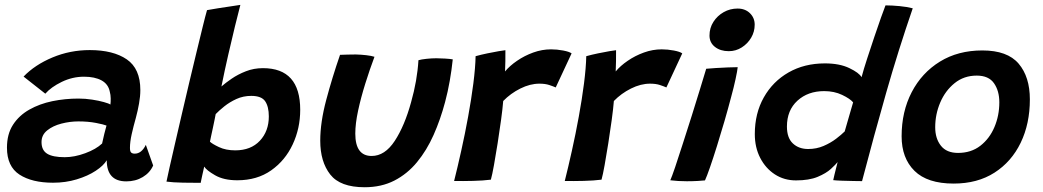

<svg xmlns="http://www.w3.org/2000/svg" viewBox="-20 -739 4269 786"><path d="M197 9Q111 9 59.8 -24.2Q8.5 -57.5 8.5 -134.5Q8.5 -190 33.2 -228.2Q58 -266.5 100 -290.2Q142 -314 194.2 -324.8Q246.5 -335.5 301.5 -335.5Q329.5 -335.5 357 -331.2Q384.5 -327 405 -321.2Q425.5 -315.5 432 -311Q433.5 -321.5 433.2 -336.2Q433 -351 429.5 -363.5Q423.5 -394.5 395.8 -409.8Q368 -425 324 -425Q276.5 -425 232.8 -403.8Q189 -382.5 165.5 -355.5L76.5 -425.5Q122.5 -473.5 194.8 -503.8Q267 -534 347.5 -534Q443.5 -534 499 -496Q554.5 -458 554.5 -370.5Q554.5 -345 549.2 -315.2Q544 -285.5 536 -256Q526.5 -222.5 519.2 -190.2Q512 -158 512 -133.5Q512 -119 517 -114.5Q522 -110 531.5 -110Q559.5 -110 577 -146L607 -61.5Q594 -32 564.5 -14.2Q535 3.5 497 3.5Q417 3.5 417 -83Q404 -61 371.8 -39.8Q339.5 -18.5 294.2 -4.8Q249 9 197 9ZM245 -95.5Q285 -95.5 329 -111.8Q373 -128 398 -151.5Q402.5 -172 407 -191Q411.5 -210 416 -225Q405 -229.5 372.8 -235.8Q340.5 -242 301 -242Q266.5 -242 231.5 -233Q196.5 -224 173.2 -205.2Q150 -186.5 150 -157.5Q150 -124 173 -109.8Q196 -95.5 245 -95.5Z M661.5 4.5Q665 -13 674.2 -54Q683.5 -95 696.5 -151.5Q709.5 -208 724.5 -272.5Q739.5 -337 755 -402.5Q770.5 -468 784.8 -526.8Q799 -585.5 810 -630.2Q821 -675 827.5 -697.5Q834.5 -699 872.8 -705.2Q911 -711.5 964 -719Q955 -685.5 942 -631.8Q929 -578 914.2 -514Q899.5 -450 886.5 -385Q903 -399.5 928.5 -417Q954 -434.5 986.5 -447.2Q1019 -460 1056.5 -460Q1209 -460 1209 -289.5Q1209 -213.5 1178.2 -147.8Q1147.5 -82 1090 -41.5Q1032.5 -1 951.5 -1Q896 -1 860.5 -21.5Q825 -42 816 -57Q812.5 -42 807.8 -20.5Q803 1 801.5 9.5Q770 9.5 729 8.8Q688 8 661.5 4.5ZM839.5 -159Q848.5 -150 876.5 -136.8Q904.5 -123.5 943 -123.5Q1007 -123.5 1043.8 -162.8Q1080.5 -202 1080.5 -262.5Q1080.5 -302.5 1065.5 -324.5Q1050.5 -346.5 1008.5 -346.5Q976 -346.5 948 -333.8Q920 -321 898.2 -303.5Q876.5 -286 863 -272Q862 -266.5 858.8 -250.5Q855.5 -234.5 851.5 -215.5Q847.5 -196.5 844 -180.8Q840.5 -165 839.5 -159Z M1693 -492.5Q1705 -496 1726 -498.2Q1747 -500.5 1766.5 -500.5Q1783 -500.5 1802.5 -499.2Q1822 -498 1833.5 -496Q1829 -452.5 1821.2 -408.2Q1813.5 -364 1802 -321Q1783 -249.5 1755 -186.5Q1727 -123.5 1687.2 -75.2Q1647.5 -27 1594.5 0.2Q1541.5 27.5 1472.5 27.5Q1372.5 27.5 1331.8 -24.8Q1291 -77 1291 -163Q1291 -238 1315.5 -330Q1340 -422 1372 -514.5Q1384 -515 1402.8 -515.5Q1421.5 -516 1436.5 -516Q1458.5 -515.5 1479.8 -513Q1501 -510.5 1513 -506.5Q1493.5 -454.5 1475.5 -397Q1457.5 -339.5 1446 -286.2Q1434.5 -233 1434.5 -192Q1434.5 -100.5 1501.5 -100.5Q1555.5 -100.5 1596 -162.2Q1636.5 -224 1663 -321Q1675.5 -365 1683 -408Q1690.5 -451 1693 -492.5Z M2047.5 -446.5Q2066.5 -469.5 2096.8 -490.2Q2127 -511 2163 -524Q2199 -537 2236 -537Q2260.5 -537 2285.5 -532.2Q2310.5 -527.5 2320 -520.5L2255 -381Q2245 -385.5 2228.5 -391Q2212 -396.5 2188 -396.5Q2150 -396.5 2110 -376.5Q2070 -356.5 2040 -325.5Q2037.5 -294 2031.2 -247.8Q2025 -201.5 2017.2 -152.5Q2009.5 -103.5 2002.2 -63.2Q1995 -23 1989.5 -3.5Q1958 0.5 1916.8 1.5Q1875.5 2.5 1839 2Q1853 -53.5 1868.2 -122Q1883.5 -190.5 1896.5 -261.8Q1909.5 -333 1917.8 -397.5Q1926 -462 1927 -509Q1948.5 -515 1974.8 -520.5Q2001 -526 2022 -529.5Q2043 -533 2049 -533.5Q2049 -515.5 2048.8 -488.2Q2048.5 -461 2047.5 -446.5Z M2500.5 -446.5Q2519.5 -469.5 2549.8 -490.2Q2580 -511 2616 -524Q2652 -537 2689 -537Q2713.5 -537 2738.5 -532.2Q2763.5 -527.5 2773 -520.5L2708 -381Q2698 -385.5 2681.5 -391Q2665 -396.5 2641 -396.5Q2603 -396.5 2563 -376.5Q2523 -356.5 2493 -325.5Q2490.5 -294 2484.2 -247.8Q2478 -201.5 2470.2 -152.5Q2462.5 -103.5 2455.2 -63.2Q2448 -23 2442.5 -3.5Q2411 0.5 2369.8 1.5Q2328.5 2.5 2292 2Q2306 -53.5 2321.2 -122Q2336.5 -190.5 2349.5 -261.8Q2362.5 -333 2370.8 -397.5Q2379 -462 2380 -509Q2401.5 -515 2427.8 -520.5Q2454 -526 2475 -529.5Q2496 -533 2502 -533.5Q2502 -515.5 2501.8 -488.2Q2501.5 -461 2500.5 -446.5Z M2963.5 -529.5Q2929 -529.5 2906.8 -547Q2884.5 -564.5 2884.5 -593.5Q2884.5 -624.5 2900.5 -649.5Q2916.5 -674.5 2942.5 -689.2Q2968.5 -704 2999.5 -704Q3030.5 -704 3050 -685Q3069.5 -666 3069.5 -638Q3069.5 -609 3055 -584.5Q3040.5 -560 3016.5 -544.8Q2992.5 -529.5 2963.5 -529.5ZM2866 -0.5Q2857.5 0.5 2836.2 1.8Q2815 3 2792 3Q2755 3 2724 -1Q2730 -14 2743.8 -54.5Q2757.5 -95 2775.2 -150.5Q2793 -206 2811.8 -265Q2830.5 -324 2846 -375.2Q2861.5 -426.5 2871 -457.5Q2886 -459 2910.5 -460.5Q2935 -462 2959.8 -463Q2984.5 -464 3000 -464Q2998.5 -449 2991.2 -415.2Q2984 -381.5 2973 -341.5Q2961 -295.5 2945.8 -243Q2930.5 -190.5 2915 -141Q2899.5 -91.5 2886.5 -54Q2873.5 -16.5 2866 -0.5Z M3391 -1.5Q3392.5 -9 3396 -23.5Q3399.5 -38 3403.2 -52.5Q3407 -67 3409 -75.5Q3401 -65.5 3381.5 -47.5Q3362 -29.5 3327.2 -15Q3292.5 -0.5 3238.5 -0.5Q3190 -0.5 3152 -25.2Q3114 -50 3092 -92.8Q3070 -135.5 3070 -190Q3070 -275 3106.8 -340.2Q3143.5 -405.5 3208.2 -442.5Q3273 -479.5 3357 -479.5Q3417 -479.5 3457 -460.2Q3497 -441 3507 -423Q3515.5 -455 3529.8 -498.8Q3544 -542.5 3559 -587Q3574 -631.5 3586.5 -666.8Q3599 -702 3605 -717Q3631 -717 3662.5 -714Q3694 -711 3716.5 -705Q3657 -532 3607.5 -358.2Q3558 -184.5 3509 2.5Q3497.5 2.5 3474.5 2Q3451.5 1.5 3427.8 0.8Q3404 0 3391 -1.5ZM3288.5 -129Q3322.5 -129 3351.5 -141.5Q3380.5 -154 3402.8 -171Q3425 -188 3438 -201Q3442 -215.5 3449 -239.2Q3456 -263 3462.5 -285.8Q3469 -308.5 3472.5 -320Q3460 -335 3427.5 -350.5Q3395 -366 3354 -366Q3287.5 -366 3244.5 -326.8Q3201.5 -287.5 3201.5 -221Q3201.5 -174.5 3225.8 -151.8Q3250 -129 3288.5 -129Z M3884 12.5Q3776.5 12.5 3723.8 -39.5Q3671 -91.5 3671 -181Q3671 -282 3712.2 -361.5Q3753.5 -441 3827.8 -486.8Q3902 -532.5 4001.5 -532.5Q4104 -532.5 4150 -478.5Q4196 -424.5 4196 -332Q4196 -232.5 4158.5 -154.8Q4121 -77 4051.2 -32.2Q3981.5 12.5 3884 12.5ZM3902 -113Q3955.5 -113 3993.2 -142.2Q4031 -171.5 4051 -218.8Q4071 -266 4071 -320Q4071 -367 4049.2 -398.2Q4027.5 -429.5 3978.5 -429.5Q3926 -429.5 3887.8 -398.5Q3849.5 -367.5 3829 -319.2Q3808.5 -271 3808.5 -218Q3808.5 -172 3831.8 -142.5Q3855 -113 3902 -113Z"/></svg>

Font: Grandstander SemiBold
Style: Italic
Weight: 600
Italic angle: -15°
Designer: Tyler Finck
Foundry: Etcetera Type Co
Version: Version 1.200; ttfautohint (v1.8.3)